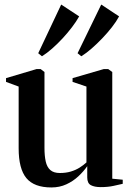

<svg xmlns="http://www.w3.org/2000/svg" viewBox="-20 -814 574 844"><path d="M422.5 8.5Q395.5 8.5 379.5 0Q363.5 -8.5 363.5 -34V-83.5Q347.5 -60.5 324.5 -39Q301.5 -17.5 271.8 -3.8Q242 10 206 10Q130 10 96 -31Q62 -72 62 -162V-433.5L6.5 -454V-470.5L141 -510.5H158.5L175.5 -497.5V-164Q175.5 -129 181 -104.2Q186.5 -79.5 201.2 -66.5Q216 -53.5 243 -53.5Q270 -53.5 291.5 -60Q313 -66.5 330 -77.2Q347 -88 360 -100V-433.5L299 -454V-470.5L436.5 -510.5H455.5L473.5 -497.5V-28.5L519.5 -24V-6Q502.5 -2 478.5 3.2Q454.5 8.5 422.5 8.5ZM337 -567 321 -580 425 -794 503.5 -742Q491.5 -719.5 472 -694.5Q452.5 -669.5 429.2 -645.2Q406 -621 382.5 -600.5Q359 -580 338 -567ZM164 -567 148 -580 249 -794 328 -742Q315.5 -719.5 296.5 -694.5Q277.5 -669.5 255 -645.2Q232.5 -621 209.2 -600.5Q186 -580 165 -567Z"/></svg>

Font: Merriweather 144pt SemiBold
Style: Regular
Weight: 600
Version: Version 2.100